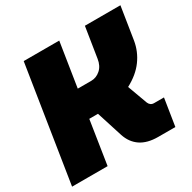

<svg xmlns="http://www.w3.org/2000/svg" viewBox="-155 -856 1012 1011"><g transform="rotate(-30 350.5 -350.0)"><path d="M3 0 113 -700H329L287 -432H369Q400 -432 425 -454Q450 -476 456 -516L485 -700H701L670 -503Q660 -442 623.5 -392Q587 -342 521 -307L565 -187Q569 -177 577 -171Q585 -165 597 -165H657L631 0H527Q461 0 420.5 -27.5Q380 -55 363 -107L313 -264Q309 -264 305 -264Q301 -264 297 -264H260L219 0Z"/></g></svg>

Font: MuseoModerno Black
Style: Italic
Weight: 900
Italic angle: -9°
Designer: Pablo Cosgaya, Héctor Gatti, Marcela Romero, and the Authors of The MuseoModerno Project.
Foundry: Omnibus-Type Team
Version: Version 1.003